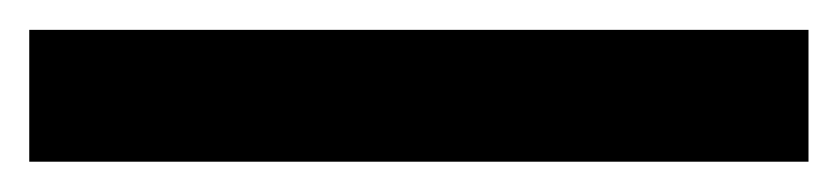

<svg xmlns="http://www.w3.org/2000/svg" viewBox="-20 66 560 128"><path d="M519 85.9V173.8H-0.5V85.9Z"/></svg>

Font: Hammersmith One
Style: Regular
Weight: 400
Designer: Nicole Fally
Foundry: Nicole Fally
Version: Version 1.002